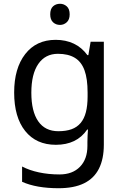

<svg xmlns="http://www.w3.org/2000/svg" viewBox="-20 -757 655 1017"><path d="M275 -546Q328 -546 370.5 -526Q413 -506 443 -465H448L460 -536H530V9Q530 85 504 136.5Q478 188 425 214Q372 240 290 240Q232 240 183.5 231.5Q135 223 97 206V125Q135 145 186 156Q237 167 295 167Q364 167 403.5 126.5Q443 86 443 16V-5Q443 -17 444 -39.5Q445 -62 446 -71H442Q414 -30 372.5 -10Q331 10 276 10Q172 10 113.5 -63Q55 -136 55 -267Q55 -395 113.5 -470.5Q172 -546 275 -546ZM287 -472Q220 -472 183 -418.5Q146 -365 146 -266Q146 -167 182.5 -114.5Q219 -62 289 -62Q330 -62 359 -72.5Q388 -83 407 -105.5Q426 -128 435 -163Q444 -198 444 -246V-267Q444 -340 427.5 -385Q411 -430 376 -451Q341 -472 287 -472ZM298 -737Q318 -737 333.5 -723.5Q349 -710 349 -681Q349 -653 333.5 -639Q318 -625 298 -625Q276 -625 261 -639Q246 -653 246 -681Q246 -710 261 -723.5Q276 -737 298 -737Z"/></svg>

Font: Noto Sans Cherokee
Style: Regular
Weight: 400
Designer: Monotype Design Team
Foundry: Monotype Imaging Inc.
Version: Version 2.001